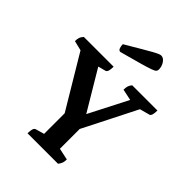

<svg xmlns="http://www.w3.org/2000/svg" viewBox="-248 -1014 1140 1140"><g transform="rotate(45 322.0 -444.0)"><path d="M191 0Q191 -45 207 -51L263 -67V-240L65 -571L3 -586Q3 -603 7 -615.5Q11 -628 23 -641H273Q273 -595 257 -590L208 -577L357 -327L482 -571L411 -586Q411 -603 414.5 -615.5Q418 -628 429 -641H641Q641 -595 625 -590L562 -573L392 -237V-71L466 -55Q466 -38 462 -26Q458 -14 447 0ZM239 -731Q227 -731 222 -744.5Q217 -758 217 -774Q278 -810 316 -832.5Q354 -855 376 -867Q398 -879 409 -883.5Q420 -888 426 -888Q446 -888 460.5 -866.5Q475 -845 475 -818Q475 -810 469.5 -803.5Q464 -797 442 -789Q420 -781 372 -767.5Q324 -754 239 -731Z"/></g></svg>

Font: Petrona
Style: Bold
Weight: 700
Designer: Ringo R. Seeber
Foundry: Ringo R. Seeber
Version: Version 2.001; ttfautohint (v1.8.3)